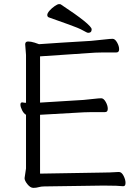

<svg xmlns="http://www.w3.org/2000/svg" viewBox="-20 -900 678 930"><path d="M472 -64Q510 -64 555 -67H556Q569 -67 578.5 -48.5Q588 -30 588 -14Q588 2 577 2H576Q552 -1 489 -1H473L195 3Q179 3 167.5 6.5Q156 10 141.5 10Q127 10 113 -7.5Q99 -25 99 -37L106 -84V-344Q95 -350 87 -366Q79 -382 79 -393Q79 -404 87 -404H89Q97 -402 106 -402V-634L102 -685Q102 -699 116 -699Q130 -699 147.5 -693.5Q165 -688 169 -686Q265 -693 420 -702L440 -704Q463 -706 488.5 -709Q514 -712 525.5 -712Q537 -712 547 -694.5Q557 -677 557 -661.5Q557 -646 544 -646H482Q455 -646 441 -645L174 -627V-403L385 -416Q408 -418 433.5 -421Q459 -424 470.5 -424Q482 -424 492 -406.5Q502 -389 502 -373Q502 -357 489 -357H426Q400 -357 386 -356L174 -344V-59ZM424 -758Q424 -741 407 -741Q402 -741 382 -752.5Q362 -764 314 -781Q266 -798 216 -816Q209 -819 209 -827.5Q209 -836 220 -848.5Q231 -861 245 -870.5Q259 -880 265.5 -880Q272 -880 274 -879Q424 -780 424 -758Z"/></svg>

Font: ToneOZ-Pinyin-WenKai-Regular
Style: Regular
Weight: 400
Designer: Fontworks Inc.
Foundry: ToneOZ
Version: Version 0.240331